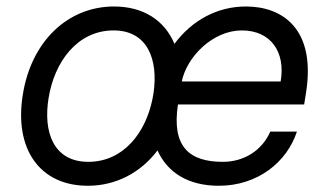

<svg xmlns="http://www.w3.org/2000/svg" viewBox="-20 -573 1030 604"><path d="M256.4 11.4C344.8 11.4 422.6 -29.8 475.5 -99.8C506.7 -29.8 572.8 11.4 668.3 11.4C790.1 11.4 882.5 -62.5 914.1 -159.1H830.3C804.3 -99.4 747.5 -63.9 681.1 -63.9C576 -63.9 519.5 -110.8 539.8 -244.3H936.8L942.5 -279.8C975.1 -483.3 867.5 -552.6 753.6 -552.6C662.6 -552.6 583.1 -508.2 528.8 -435C497.9 -508.9 431.1 -552.6 338.8 -552.6C193.5 -552.6 78.5 -443.2 51.8 -275.6C23.8 -103.7 105.5 11.4 256.4 11.4ZM132.8 -264.2C150.6 -376.4 221.9 -477.3 337.4 -477.3C444.6 -477.3 478 -385.3 463.1 -280.9C462.4 -277 461.6 -272.7 460.9 -268.5L459.9 -262.8C438.6 -155.5 368.3 -63.9 257.8 -63.9C148.1 -63.9 115.4 -157.7 132.8 -264.2ZM551.8 -316.8C567.8 -394.2 649.1 -477.3 740.8 -477.3C832 -477.3 878.9 -409.1 862.9 -316.8Z"/></svg>

Font: Magic Ui Pro
Style: Italic
Weight: 400
Italic angle: -9.39999°
Designer: Stefan Endress, Andreas Faust
Version: Version 1.000;FEAKit 1.0